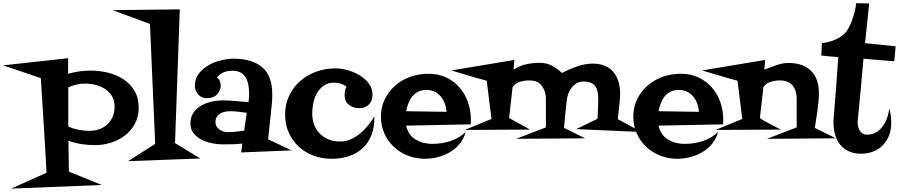

<svg xmlns="http://www.w3.org/2000/svg" viewBox="-140 -916 5534 1182"><path d="M713.9 -252.9Q713.9 -198.2 690.9 -155.3Q668 -112.3 630.4 -83Q592.8 -53.7 544.4 -38.1Q496.1 -22.5 445.3 -22.5Q403.3 -22.5 361.8 -28.8Q320.3 -35.2 281.2 -49.8L284.2 140.6L486.3 222.7L-71.3 245.1L146.5 147.5Q144.5 111.3 142.1 66.9Q139.6 22.5 136.7 -25.4Q133.8 -73.2 130.9 -122.1Q127.9 -170.9 125 -216.8Q118.2 -323.2 111.3 -434.6L-120.1 -513.7L279.3 -557.6V-461.9Q348.6 -481.4 418.9 -481.4Q471.7 -481.4 523.9 -468.8Q576.2 -456.1 618.7 -428.7Q661.1 -401.4 687.5 -357.9Q713.9 -314.5 713.9 -252.9ZM565.4 -260.7Q565.4 -298.8 548.8 -325.2Q532.2 -351.6 505.9 -368.7Q479.5 -385.7 446.8 -393.6Q414.1 -401.4 381.8 -401.4Q355.5 -401.4 329.6 -395Q303.7 -388.7 280.3 -377.9V-137.7Q308.6 -124 342.8 -117.2Q377 -110.4 408.2 -110.4Q442.4 -110.4 471.2 -120.6Q500 -130.9 521 -150.4Q542 -169.9 553.7 -197.8Q565.4 -225.6 565.4 -260.7Z M1092.8 59.6 648.4 76.2 815.4 -30.3 783.2 -768.6 553.7 -853.5 966.8 -858.4 937.5 -35.2Z M1654.3 9.8 1344.7 22.5 1351.6 -32.2Q1320.3 -28.3 1289.1 -27.8Q1257.8 -27.3 1226.6 -27.3Q1198.2 -27.3 1164.1 -34.2Q1129.9 -41 1100.6 -56.2Q1071.3 -71.3 1051.8 -95.7Q1032.2 -120.1 1032.2 -155.3Q1032.2 -194.3 1050.8 -221.7Q1069.3 -249 1098.1 -265.6Q1127 -282.2 1162.1 -290Q1197.3 -297.9 1230.5 -297.9Q1271.5 -297.9 1310.5 -293.9Q1349.6 -290 1389.6 -287.1Q1391.6 -299.8 1392.6 -313Q1393.6 -326.2 1393.6 -339.8Q1393.6 -366.2 1389.2 -391.6Q1384.8 -417 1373.5 -437Q1362.3 -457 1342.3 -468.8Q1322.3 -480.5 1291 -480.5Q1261.7 -480.5 1237.8 -471.2Q1213.9 -461.9 1195.3 -439.5Q1209 -428.7 1213.9 -415.5Q1218.8 -402.3 1218.8 -385.7V-379.9Q1204.1 -311.5 1132.8 -311.5Q1100.6 -311.5 1080.1 -334.5Q1059.6 -357.4 1059.6 -388.7Q1059.6 -431.6 1084 -462.9Q1108.4 -494.1 1144 -514.6Q1179.7 -535.2 1221.2 -544.9Q1262.7 -554.7 1297.9 -554.7Q1410.2 -554.7 1473.1 -502.9Q1536.1 -451.2 1536.1 -334Q1536.1 -321.3 1535.6 -308.6Q1535.2 -295.9 1534.2 -283.2L1510.7 -58.6Q1547.9 -42 1583 -24.4Q1618.2 -6.8 1654.3 9.8ZM1378.9 -221.7Q1353.5 -224.6 1328.1 -228Q1302.7 -231.4 1277.3 -231.4Q1260.7 -231.4 1244.6 -228Q1228.5 -224.6 1215.3 -216.8Q1202.1 -209 1194.3 -195.8Q1186.5 -182.6 1186.5 -163.1Q1186.5 -148.4 1193.4 -137.2Q1200.2 -126 1211.4 -118.2Q1222.7 -110.4 1235.8 -106.4Q1249 -102.5 1261.7 -102.5Q1287.1 -102.5 1313 -105.5Q1338.9 -108.4 1363.3 -111.3Z M2165 -199.2Q2166 -136.7 2147.9 -87.9Q2129.9 -39.1 2095.2 -5.9Q2060.5 27.3 2011.2 44.4Q1961.9 61.5 1901.4 61.5Q1841.8 61.5 1789.6 42Q1737.3 22.5 1698.7 -13.7Q1660.2 -49.8 1637.7 -99.6Q1615.2 -149.4 1615.2 -210.9Q1615.2 -275.4 1640.6 -328.1Q1666 -380.9 1709 -418Q1752 -455.1 1808.1 -475.1Q1864.3 -495.1 1925.8 -495.1Q1959 -495.1 1998.5 -484.4Q2038.1 -473.6 2072.8 -453.1Q2107.4 -432.6 2130.4 -402.3Q2153.3 -372.1 2153.3 -332Q2153.3 -294.9 2130.9 -272.5Q2108.4 -250 2071.3 -250Q2034.2 -250 2007.8 -271Q1981.4 -292 1981.4 -330.1Q1981.4 -342.8 1983.9 -356.9Q1986.3 -371.1 1993.2 -381.8Q1976.6 -395.5 1957 -401.4Q1937.5 -407.2 1917 -407.2Q1879.9 -407.2 1854 -389.2Q1828.1 -371.1 1812 -343.8Q1795.9 -316.4 1789.1 -282.7Q1782.2 -249 1782.2 -218.8Q1782.2 -180.7 1793.9 -148.9Q1805.7 -117.2 1828.1 -94.2Q1850.6 -71.3 1881.8 -58.1Q1913.1 -44.9 1953.1 -44.9Q1988.3 -44.9 2019.5 -58.6Q2050.8 -72.3 2077.1 -94.2Q2103.5 -116.2 2125.5 -143.6Q2147.5 -170.9 2165 -199.2Z M2758.8 -177.7Q2758.8 -170.9 2758.3 -164.1Q2757.8 -157.2 2757.8 -150.4L2360.4 -142.6Q2373 -85 2418 -57.6Q2462.9 -30.3 2519.5 -30.3Q2546.9 -30.3 2575.2 -34.2Q2603.5 -38.1 2630.9 -46.9Q2658.2 -55.7 2682.6 -69.8Q2707 -84 2726.6 -103.5Q2715.8 -62.5 2690.4 -31.2Q2665 0 2630.4 20.5Q2595.7 41 2555.2 51.3Q2514.6 61.5 2474.6 61.5Q2419.9 61.5 2370.6 42Q2321.3 22.5 2284.7 -11.7Q2248 -45.9 2226.6 -93.8Q2205.1 -141.6 2205.1 -198.2Q2205.1 -257.8 2229.5 -306.6Q2253.9 -355.5 2293.9 -390.1Q2334 -424.8 2386.7 -443.4Q2439.5 -461.9 2497.1 -461.9Q2557.6 -461.9 2606 -439.5Q2654.3 -417 2688.5 -377.9Q2722.7 -338.9 2740.7 -287.6Q2758.8 -236.3 2758.8 -177.7ZM2609.4 -227.5Q2607.4 -253.9 2598.6 -278.3Q2589.8 -302.7 2574.2 -321.3Q2558.6 -339.8 2536.6 -351.1Q2514.6 -362.3 2485.4 -362.3Q2456.1 -362.3 2434.6 -351.6Q2413.1 -340.8 2398.4 -322.8Q2383.8 -304.7 2374.5 -280.8Q2365.2 -256.8 2360.4 -231.4Z M3808.6 -103.5 3407.2 -121.1 3538.1 -184.6Q3540 -214.8 3541.5 -244.6Q3543 -274.4 3543 -304.7Q3543 -330.1 3539.1 -350.1Q3535.2 -370.1 3525.4 -384.3Q3515.6 -398.4 3497.6 -406.2Q3479.5 -414.1 3452.1 -414.1Q3428.7 -414.1 3410.2 -403.3Q3391.6 -392.6 3378.4 -375.5Q3365.2 -358.4 3357.9 -337.4Q3350.6 -316.4 3348.6 -294.9Q3343.8 -253.9 3339.8 -211.9Q3335.9 -169.9 3332 -128.9L3461.9 -64.5L3038.1 -61.5L3220.7 -131.8V-307.6Q3220.7 -333 3211.9 -356.9Q3203.1 -380.9 3186.5 -398.4Q3171.9 -412.1 3153.8 -416.5Q3135.7 -420.9 3116.2 -420.9Q3089.8 -420.9 3060.1 -412.1Q3030.3 -403.3 3015.6 -378.9L2994.1 -189.5L3123 -118.2L2721.7 -116.2L2885.7 -183.6L2856.4 -418.9Q2828.1 -426.8 2791 -437Q2753.9 -447.3 2719.7 -458Q2680.7 -469.7 2638.7 -482.4L3026.4 -546.9L3021.5 -487.3Q3059.6 -511.7 3100.1 -520.5Q3140.6 -529.3 3181.6 -529.3Q3223.6 -529.3 3256.8 -512.2Q3290 -495.1 3319.3 -466.8Q3362.3 -489.3 3411.1 -506.8Q3460 -524.4 3509.8 -524.4Q3552.7 -524.4 3584.5 -510.7Q3616.2 -497.1 3636.7 -472.2Q3657.2 -447.3 3667.5 -413.6Q3677.7 -379.9 3677.7 -338.9Q3677.7 -320.3 3675.3 -294.4Q3672.9 -268.6 3669.9 -243.2Q3666 -213.9 3663.1 -182.6Z M4312.5 -177.7Q4312.5 -170.9 4312 -164.1Q4311.5 -157.2 4311.5 -150.4L3914.1 -142.6Q3926.8 -85 3971.7 -57.6Q4016.6 -30.3 4073.2 -30.3Q4100.6 -30.3 4128.9 -34.2Q4157.2 -38.1 4184.6 -46.9Q4211.9 -55.7 4236.3 -69.8Q4260.7 -84 4280.3 -103.5Q4269.5 -62.5 4244.1 -31.2Q4218.8 0 4184.1 20.5Q4149.4 41 4108.9 51.3Q4068.4 61.5 4028.3 61.5Q3973.6 61.5 3924.3 42Q3875 22.5 3838.4 -11.7Q3801.8 -45.9 3780.3 -93.8Q3758.8 -141.6 3758.8 -198.2Q3758.8 -257.8 3783.2 -306.6Q3807.6 -355.5 3847.7 -390.1Q3887.7 -424.8 3940.4 -443.4Q3993.2 -461.9 4050.8 -461.9Q4111.3 -461.9 4159.7 -439.5Q4208 -417 4242.2 -377.9Q4276.4 -338.9 4294.4 -287.6Q4312.5 -236.3 4312.5 -177.7ZM4163.1 -227.5Q4161.1 -253.9 4152.3 -278.3Q4143.6 -302.7 4127.9 -321.3Q4112.3 -339.8 4090.3 -351.1Q4068.4 -362.3 4039.1 -362.3Q4009.8 -362.3 3988.3 -351.6Q3966.8 -340.8 3952.1 -322.8Q3937.5 -304.7 3928.2 -280.8Q3918.9 -256.8 3914.1 -231.4Z M5005.9 -64.5 4582 -61.5 4764.6 -131.8V-307.6Q4764.6 -359.4 4738.8 -390.1Q4712.9 -420.9 4660.2 -420.9Q4633.8 -420.9 4604 -412.1Q4574.2 -403.3 4559.6 -378.9L4538.1 -189.5Q4547.9 -181.6 4568.8 -169.9Q4589.8 -158.2 4612.3 -146.5Q4637.7 -132.8 4667 -118.2L4265.6 -116.2L4429.7 -183.6L4400.4 -418.9Q4372.1 -426.8 4335 -437Q4297.9 -447.3 4263.7 -458Q4224.6 -469.7 4182.6 -482.4L4570.3 -546.9L4565.4 -487.3Q4599.6 -501 4638.7 -514.6Q4677.7 -528.3 4714.8 -528.3Q4803.7 -528.3 4852.5 -480.5Q4901.4 -432.6 4901.4 -342.8Q4901.4 -320.3 4898.9 -292.5Q4896.5 -264.6 4892.6 -236.3Q4888.7 -208 4884.3 -180.2Q4879.9 -152.3 4876 -128.9Z M5374 -630.9 5365.2 -539.1Q5317.4 -543 5270.5 -546.4Q5223.6 -549.8 5175.8 -554.7Q5168 -461.9 5159.2 -370.1Q5150.4 -278.3 5141.6 -185.5Q5141.6 -180.7 5140.6 -175.8Q5139.6 -170.9 5139.6 -166Q5139.6 -152.3 5142.6 -138.2Q5145.5 -124 5152.3 -112.8Q5159.2 -101.6 5170.4 -94.2Q5181.6 -86.9 5198.2 -86.9Q5230.5 -86.9 5254.9 -102.1Q5279.3 -117.2 5295.9 -140.6Q5312.5 -164.1 5322.3 -192.9Q5332 -221.7 5335 -250Q5346.7 -204.1 5346.7 -159.2Q5346.7 -116.2 5333 -81.5Q5319.3 -46.9 5294.9 -22Q5270.5 2.9 5236.3 16.6Q5202.1 30.3 5161.1 30.3Q5118.2 30.3 5085.9 15.6Q5053.7 1 5032.7 -24.9Q5011.7 -50.8 5001.5 -85.9Q4991.2 -121.1 4991.2 -161.1Q4991.2 -168.9 4991.2 -175.8Q4991.2 -182.6 4992.2 -190.4Q5000 -285.2 5007.3 -377.4Q5014.6 -469.7 5020.5 -564.5Q4994.1 -566.4 4968.3 -568.8Q4942.4 -571.3 4916 -574.2L4919.9 -651.4Q4940.4 -652.3 4962.9 -658.2Q4985.4 -664.1 5006.3 -673.8Q5027.3 -683.6 5045.4 -697.3Q5063.5 -710.9 5075.2 -728.5Q5085.9 -746.1 5095.2 -766.6Q5104.5 -787.1 5111.8 -809.6Q5119.1 -832 5124 -854Q5128.9 -876 5130.9 -896.5L5210.9 -894.5L5185.5 -650.4Z"/></svg>

Font: Fontdiner Swanky
Style: Regular
Weight: 400
Designer: Font Diner, Inc
Foundry: Font Diner, Inc
Version: Version 1.000